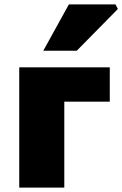

<svg xmlns="http://www.w3.org/2000/svg" viewBox="-20 -858 559 878"><path d="M68 -550H482V-393H274V0H68ZM295 -838H508L519 -817L331 -626H178Z"/></svg>

Font: Nebula Sans Black
Style: Regular
Weight: 900
Designer: Paul D. Hunt for Adobe (as Source Sans)
Foundry: Nebula Entertainment & Broadcasting LLC
Version: Version 1.010